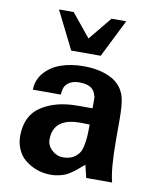

<svg xmlns="http://www.w3.org/2000/svg" viewBox="-86 -818 722 899"><g transform="rotate(10 275.0 -368.5)"><path d="M440.9 -752.9 351.1 -573.2H210.9L121.1 -752.9H190.9L280.8 -643.1L371.1 -752.9ZM64.9 -361.8 65.9 -358.9Q65.9 -407.7 96.7 -443.1Q127.4 -478.5 175.3 -494.9Q223.1 -511.2 280.8 -511.2Q358.4 -511.2 410.9 -484.6Q463.4 -458 480 -403.8Q490.2 -372.1 490.2 -290V-200.2Q490.2 -58.6 506.8 2H383.8L369.1 -58.1Q363.3 -53.7 349.1 -41.5Q335 -29.3 327.9 -23.7Q320.8 -18.1 306.6 -8.8Q292.5 0.5 281 4.6Q269.5 8.8 252.7 12.5Q235.8 16.1 217.8 16.1Q145.5 16.1 91.8 -28.8Q71.3 -45.4 58.1 -74.5Q44.9 -103.5 44.9 -137.2Q44.9 -234.4 111.8 -278.8Q180.2 -324.2 283.2 -324.2H356Q356 -328.1 356.4 -355Q356.9 -381.8 354 -383.8Q347.7 -409.2 328.6 -421.1Q309.6 -433.1 275.9 -433.1Q225.6 -433.1 207 -399.9Q202.1 -390.6 199.2 -369.1V-361.8ZM183.1 -145V-146Q183.1 -117.2 206.3 -95.7Q229.5 -74.2 259.8 -74.2Q308.1 -74.2 334 -108.9Q343.3 -120.6 348.6 -145.8Q354 -170.9 355 -194.8Q356 -209 356 -247.1Q344.7 -248 311 -248Q183.1 -248 183.1 -145Z"/></g></svg>

Font: Perun
Style: Bold
Weight: 700
Foundry: Copyright (c) Stefan Peev, Context Ltd, 2016
Version: Version 1.0000